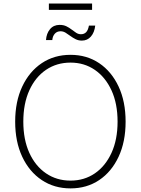

<svg xmlns="http://www.w3.org/2000/svg" viewBox="-20 -1044 788 1074"><path d="M374.5 9.8Q283.2 9.8 213.4 -36.9Q143.6 -83.5 104.2 -167.5Q64.9 -251.5 64.9 -363.3Q64.9 -476.1 104.5 -560.1Q144 -644 213.6 -690.7Q283.2 -737.3 374.5 -737.3Q465.3 -737.3 534.7 -690.7Q604 -644 643.3 -560.1Q682.6 -476.1 682.6 -363.3Q682.6 -251 643.3 -167Q604 -83 534.7 -36.6Q465.3 9.8 374.5 9.8ZM374.5 -33.7Q451.2 -33.7 510.5 -74.2Q569.8 -114.7 603.8 -189Q637.7 -263.2 637.7 -363.3Q637.7 -464.4 603.8 -538.3Q569.8 -612.3 510.5 -653.1Q451.2 -693.8 374.5 -693.8Q297.4 -693.8 237.8 -653.6Q178.2 -613.3 144.3 -539.1Q110.4 -464.8 110.4 -363.3Q110.4 -263.2 144 -189.2Q177.7 -115.2 237.3 -74.5Q296.9 -33.7 374.5 -33.7ZM438 -816.9Q418.5 -816.9 402.6 -825Q386.7 -833 373.3 -843Q359.9 -853 346.7 -861.1Q333.5 -869.1 318.8 -869.1Q298.8 -869.1 286.6 -855.5Q274.4 -841.8 272.5 -819.8H237.3Q239.7 -856.9 259.8 -880.9Q279.8 -904.8 313.5 -904.8Q335.4 -904.8 351.3 -897Q367.2 -889.2 380.4 -878.9Q393.6 -868.7 406 -860.6Q418.5 -852.5 432.6 -852.5Q450.7 -852.5 461.7 -863.8Q472.7 -875 477.5 -900.9H512.7Q508.3 -862.3 488.5 -839.6Q468.8 -816.9 438 -816.9ZM495.1 -1024.4V-988.8H253.4V-1024.4Z"/></svg>

Font: Inter 16pt ExtraLight
Style: Regular
Weight: 250
Version: Version 4.001;git-66647c0bb